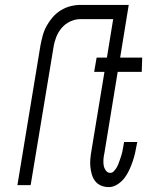

<svg xmlns="http://www.w3.org/2000/svg" viewBox="-20 -755 640 783"><path d="M51 0 145 -570Q149 -591 154.5 -611Q160 -631 170.5 -650Q181 -669 195.5 -685.5Q210 -702 229 -713.5Q248 -725 268.5 -730Q289 -735 309 -735H478L469 -677H308Q287 -677 266.5 -667.5Q246 -658 231.5 -641Q217 -624 209 -603Q201 -582 198 -561L105 0ZM424 8Q407 8 392.5 2Q378 -4 368.5 -16Q359 -28 354.5 -43.5Q350 -59 348.5 -75Q347 -91 348.5 -107.5Q350 -124 353 -141L406 -462H364L374 -520H416L451 -735H505L470 -520H560L558 -462H460L406 -132Q403 -119 402 -106.5Q401 -94 402.5 -82.5Q404 -71 411 -60.5Q418 -50 430 -50Q438 -50 444.5 -57Q451 -64 455.5 -71.5Q460 -79 463 -87Q466 -95 469 -103.5Q472 -112 474.5 -120Q477 -128 479 -136.5Q481 -145 482 -153Q483 -161 485 -170L486 -176H540L538 -167Q535 -149 531 -131.5Q527 -114 521 -96.5Q515 -79 507 -61.5Q499 -44 487.5 -29Q476 -14 459 -3Q442 8 424 8Z"/></svg>

Font: Iosevka Light Extended Oblique
Style: Regular
Weight: 300
Width: 7
Italic angle: -9°
Monospace: yes
Designer: Belleve Invis
Foundry: Belleve Invis
Version: Version 32.5.0; ttfautohint (v1.8.4)